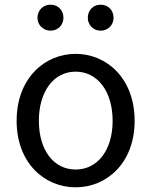

<svg xmlns="http://www.w3.org/2000/svg" viewBox="-20 -787 646 820"><path d="M303 13C436 13 555 -91 555 -271C555 -452 436 -557 303 -557C170 -557 51 -452 51 -271C51 -91 170 13 303 13ZM303 -63C209 -63 146 -146 146 -271C146 -396 209 -481 303 -481C397 -481 461 -396 461 -271C461 -146 397 -63 303 -63ZM196 -656C228 -656 251 -681 251 -711C251 -743 228 -767 196 -767C164 -767 140 -743 140 -711C140 -681 164 -656 196 -656ZM410 -656C442 -656 465 -681 465 -711C465 -743 442 -767 410 -767C378 -767 355 -743 355 -711C355 -681 378 -656 410 -656Z"/></svg>

Font: Noto Sans JP Regular
Style: Regular
Weight: 400
Designer: Ryoko NISHIZUKA (kana & ideographs); Paul D. Hunt (Latin, Greek & Cyrillic); Wenlong ZHANG (bopomofo); Sandoll Communica
Foundry: Adobe Systems Incorporated
Version: Version 1.004;PS 1.004;hotconv 1.0.82;makeotf.lib2.5.63406